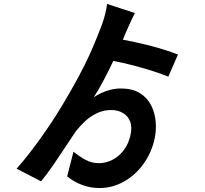

<svg xmlns="http://www.w3.org/2000/svg" viewBox="-20 -865 1040 972"><path d="M593 -417Q650 -417 687.5 -394Q725 -371 744.5 -333Q764 -295 768 -250.5Q772 -206 763 -164Q747 -91 705.5 -34Q664 23 606 55Q548 87 483 87Q440 87 398 72Q356 57 320 28L352 -97Q383 -72 413.5 -55.5Q444 -39 481 -39Q515 -39 547.5 -55Q580 -71 604.5 -102Q629 -133 640 -178Q650 -222 638.5 -250.5Q627 -279 601.5 -293.5Q576 -308 543 -308Q503 -308 469.5 -291.5Q436 -275 409.5 -250Q383 -225 363 -199Q341 -167 311 -121Q281 -75 249 -28.5Q217 18 188 53L64 -11Q96 -47 127.5 -87.5Q159 -128 188.5 -169.5Q218 -211 245 -252Q272 -293 294 -330Q330 -390 358 -440.5Q386 -491 409 -537Q432 -583 452.5 -631.5Q473 -680 494 -735Q503 -758 511.5 -790Q520 -822 522 -845L663 -799Q657 -788 648 -769Q639 -750 631 -732Q623 -714 618 -702Q592 -639 563.5 -577.5Q535 -516 507 -463Q479 -410 455 -373Q470 -383 491.5 -393.5Q513 -404 539 -410.5Q565 -417 593 -417ZM488 -567 530 -676Q603 -665 662.5 -652Q722 -639 775.5 -624Q829 -609 881 -589L832 -477Q783 -497 722.5 -515Q662 -533 600.5 -547Q539 -561 488 -567Z"/></svg>

Font: Noto Sans JP Thin
Style: Bold
Weight: 700
Version: Version 2.004-H2;hotconv 1.0.118;makeotfexe 2.5.65603